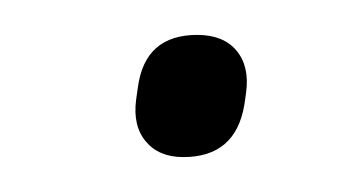

<svg xmlns="http://www.w3.org/2000/svg" viewBox="-20 -326 196 110"><path d="M85 -236Q71 -236 63.5 -245Q56 -254 58 -269L59 -276Q63 -306 93 -306Q108 -306 115.5 -297Q123 -288 121 -273L120 -266Q115 -236 85 -236Z"/></svg>

Font: Sofia Sans Extra Condensed Light
Style: Italic
Weight: 300
Italic angle: -9°
Version: Version 4.100